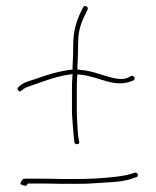

<svg xmlns="http://www.w3.org/2000/svg" viewBox="-20 -647 516 635"><path d="M41 -359C33 -353 44 -340 50 -346V-347L60 -354C66 -358 72 -360 78 -362C119 -376 160 -393 207 -400L220 -402L219 -389C218 -374 218 -359 218 -344V-271C220 -237 223 -203 226 -176C228 -167 244 -169 242 -177C236 -203 236 -237 234 -271V-343C234 -359 234 -376 235 -391L236 -401L246 -400C310 -394 359 -353 421 -381C426 -384 426 -388 424 -392C419 -400 411 -395 405 -391C391 -384 374 -385 360 -388C321 -396 287 -413 245 -416L236 -417V-426C237 -447 238 -466 238 -483C238 -528 240 -551 256 -587L270 -616C273 -625 260 -632 255 -623L241 -594C226 -556 222 -532 222 -484C222 -467 221 -447 220 -426V-417C176 -412 140 -401 104 -388C80 -380 64 -377 49 -366ZM48 -39C48 -38 49 -37 51 -36C68 -30 66 -32 72 -40H128C167 -39 199 -39 223 -39C248 -39 266 -39 277 -40C326 -44 383 -43 419 -57L420 -58L431 -61C440 -64 436 -78 426 -76L414 -72C400 -68 384 -65 368 -63C316 -57 282 -55 223 -55C199 -55 167 -55 128 -56H58C52 -53 47 -42 48 -39Z"/></svg>

Font: Stray Cat
Style: ExLt
Weight: 200
Version: Version 1.0